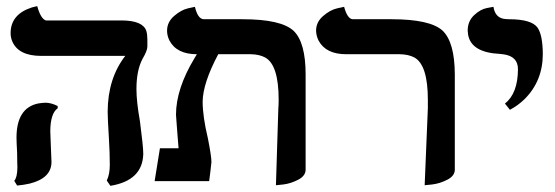

<svg xmlns="http://www.w3.org/2000/svg" viewBox="-20 -584 1790 619"><path d="M142.1 -161.1Q142.1 -149.9 144 -110.8Q146 -71.3 146 -62Q146 -9.8 76.2 7.8Q57.1 12.2 35.2 14.2L25.9 -1Q35.6 -11.7 36.1 -43.9Q36.1 -47.4 35.6 -59.1Q35.2 -80.6 35.2 -91.8Q33.2 -127.4 33.2 -140.1Q33.2 -236.3 103.5 -250.5Q115.2 -252.4 127 -252.9Q146 -252.4 166 -242.2V-234.9Q142.6 -218.8 142.1 -161.1ZM419.9 -296.9Q419.9 -256.3 431.2 -192.9Q441.9 -111.3 441.9 -87.9Q439.9 -2 335.9 15.1L324.2 -2Q334 -21.5 334 -53.2Q334 -90.8 331.1 -138.2Q327.1 -202.1 327.1 -224.1Q327.6 -331.1 383.8 -403.8H112.8Q39.6 -403.8 19.5 -450.7Q14.2 -463.4 14.2 -477.1Q14.2 -538.1 83 -560.1Q100.1 -564.5 100.1 -564Q111.3 -523.4 127.9 -518.1H371.1Q440.4 -518.1 451.7 -484.4Q455.1 -473.1 455.1 -457V-433.1Q454.6 -419.9 439.9 -395Q419.9 -357.9 419.9 -296.9Z M869.6 13.2 877.4 -235.8Q878.4 -245.6 878.4 -262.2Q878.4 -374 835.4 -398.4Q816.4 -408.7 788.6 -409.2H683.6Q634.3 -316.4 633.3 -256.8Q633.3 -208.5 650.4 -137.2Q662.1 -77.6 661.6 -61Q660.6 -51.8 658.2 -30.3Q655.8 -8.8 654.3 0H478.5L495.6 -106H555.7Q554.7 -114.3 552.7 -143.1Q551.8 -155.8 549.8 -181.2Q547.9 -209.5 547.4 -213.9Q547.4 -297.9 607.4 -397Q611.3 -402.8 614.7 -409.2Q549.8 -409.2 526.4 -453.1Q518.6 -468.8 518.6 -484.9Q518.6 -512.7 541 -532.2Q563.5 -551.8 585.9 -557.1L608.4 -562Q617.7 -522.9 636.7 -522H761.7Q886.7 -522 926.8 -484.4Q965.3 -446.8 965.3 -344.2V-37.1Q965.3 -17.1 941.4 -4.6Q917.5 7.8 893.6 10.7Z M1349.1 13.2 1359.4 -235.8Q1359.4 -235.8 1359.4 -262.2Q1359.4 -374 1316.4 -398.4Q1297.4 -408.7 1269 -409.2H1096.2Q1030.3 -409.2 1006.8 -453.6Q999.5 -468.8 999 -484.9Q999 -512.7 1021.5 -532.2Q1043.9 -551.8 1066.9 -557.1L1089.4 -562Q1100.1 -522.9 1117.2 -522H1242.2Q1366.2 -522 1406.7 -485.4Q1445.8 -448.2 1446.3 -344.2V-37.1Q1446.3 -17.1 1422.1 -4.6Q1397.9 7.8 1373.5 10.7Z M1624 -230 1607.9 -250Q1649.4 -282.7 1649.9 -360.8Q1649.9 -401.9 1604.5 -408.7Q1598.1 -409.7 1591.8 -410.2Q1500 -414.6 1489.3 -471.2Q1488.3 -478.5 1487.8 -484.9Q1487.8 -515.6 1508.3 -534.9Q1528.8 -554.2 1549.8 -558.1L1570.8 -562Q1576.7 -524.4 1610.8 -522.5Q1615.2 -522.5 1621.1 -522Q1693.4 -522 1712.9 -495.1Q1729.5 -471.2 1730 -410.2Q1730 -323.2 1671.4 -264.6Q1650.4 -244.1 1624 -230Z"/></svg>

Font: Linux Libertine O
Style: Bold
Weight: 700
Designer: Philipp H. Poll
Foundry: Philipp H. Poll
Version: Version 5.0.0